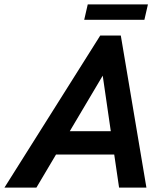

<svg xmlns="http://www.w3.org/2000/svg" viewBox="-70 -851 746 871"><path d="M601.1 -831.1 585 -761.2H312L328.1 -831.1ZM384.8 -689.9H478L594.2 0H470.2L448.2 -149.9H184.1L95.2 0H-49.8ZM246.6 -255.9H432.6L396 -507.8Z"/></svg>

Font: HK Grotesk Legacy
Style: Bold Italic
Weight: 700
Italic angle: -13°
Designer: Alfredo Marco Pradil
Foundry: Hanken Design Co.
Version: Version 2.022;PS 002.022;hotconv 1.0.88;makeotf.lib2.5.64775